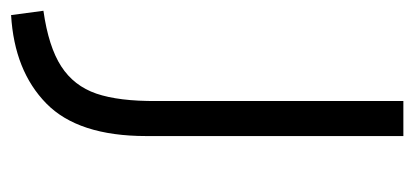

<svg xmlns="http://www.w3.org/2000/svg" viewBox="-306 -294 751 348"><g transform="rotate(90 70.0 -120.5)"><path d="M-84 176.8Q-18.6 167.5 16.8 144.5Q52.2 121.6 66.2 80.8Q80.1 40 79.6 -28.3V-475.6H143.1V-9.8Q143.1 113.8 84 171.6Q24.9 229.5 -76.2 235.4Z"/></g></svg>

Font: Selawik Semilight
Style: Regular
Weight: 300
Designer: Aaron Bell
Foundry: Microsoft Corporation
Version: Version 1.01